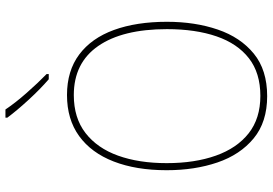

<svg xmlns="http://www.w3.org/2000/svg" viewBox="-168 -874 1001 705"><g transform="rotate(-90 332.5 -521.5)"><path d="M605 -409Q605 -306 576.5 -222.5Q548 -139 488 -90Q428 -41 332 -41Q237 -41 177 -90.5Q117 -140 88.5 -223.5Q60 -307 60 -410Q60 -522 92 -604.5Q124 -687 185.5 -731.5Q247 -776 336 -776Q425 -776 485 -731Q545 -686 575 -603.5Q605 -521 605 -409ZM86 -410Q86 -307 113.5 -229.5Q141 -152 195.5 -109Q250 -66 333 -66Q417 -66 471 -108Q525 -150 551.5 -227Q578 -304 578 -409Q578 -572 516 -661.5Q454 -751 336 -751Q252 -751 196.5 -708Q141 -665 113.5 -588.5Q86 -512 86 -410ZM283 -1002Q307 -966 344 -924Q381 -882 413 -851V-843H394Q358 -874 318.5 -917Q279 -960 253 -995V-1002Z"/></g></svg>

Font: Noto Sans Tamil UI SemiCondensed Thin
Style: Regular
Weight: 100
Width: 4
Designer: Jelle Bosma - Monotype Design Team
Foundry: Monotype Imaging Inc.
Version: Version 2.004; ttfautohint (v1.8.4.7-5d5b)